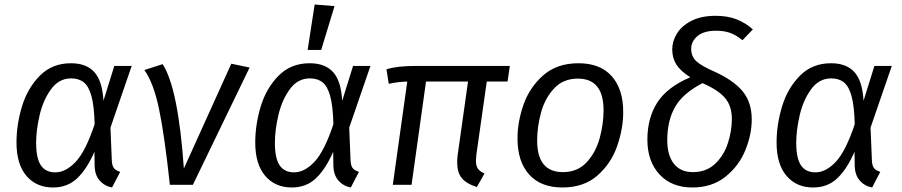

<svg xmlns="http://www.w3.org/2000/svg" viewBox="-20 -818 3993 850"><path d="M438 -372 486 -526H563L469 -253L475 -107Q476 -86 483.5 -75Q491 -64 512 -57L476 12Q443 6 421.5 -18.5Q400 -43 399 -83L398 -146Q365 -70 322 -29Q279 12 215 12Q141 12 97 -39.5Q53 -91 53 -187Q53 -267 77.5 -347.5Q102 -428 156.5 -483Q211 -538 294 -538Q362 -538 397.5 -499Q433 -460 438 -372ZM140 -186Q140 -117 161 -86Q182 -55 225 -55Q271 -55 315 -101.5Q359 -148 399 -268Q397 -348 385 -392Q373 -436 351 -453.5Q329 -471 295 -471Q241 -471 206 -423Q171 -375 155.5 -308.5Q140 -242 140 -186Z M794 -72 1004 -536 1085 -519 834 0H732Q708 -223 683.5 -338Q659 -453 619 -508L700 -534Q769 -428 794 -72Z M1495 -372 1543 -526H1620L1526 -253L1532 -107Q1533 -86 1540.5 -75Q1548 -64 1569 -57L1533 12Q1500 6 1478.5 -18.5Q1457 -43 1456 -83L1455 -146Q1422 -70 1379 -29Q1336 12 1272 12Q1198 12 1154 -39.5Q1110 -91 1110 -187Q1110 -267 1134.5 -347.5Q1159 -428 1213.5 -483Q1268 -538 1351 -538Q1419 -538 1454.5 -499Q1490 -460 1495 -372ZM1197 -186Q1197 -117 1218 -86Q1239 -55 1282 -55Q1328 -55 1372 -101.5Q1416 -148 1456 -268Q1454 -348 1442 -392Q1430 -436 1408 -453.5Q1386 -471 1352 -471Q1298 -471 1263 -423Q1228 -375 1212.5 -308.5Q1197 -242 1197 -186ZM1461 -791 1402 -597H1342L1373 -798Z M2089 -134Q2087 -114 2087 -107Q2087 -84 2095.5 -71.5Q2104 -59 2125 -50L2091 10Q2044 -5 2024 -30Q2004 -55 2004 -98Q2004 -119 2006 -131L2052 -457H1866L1802 0H1719L1783 -457Q1742 -456 1701 -447L1691 -511Q1736 -526 1817 -526H2237L2227 -457H2135Z M2271 -205Q2271 -279 2298 -355.5Q2325 -432 2385.5 -485Q2446 -538 2541 -538Q2637 -538 2688 -481Q2739 -424 2739 -322Q2739 -249 2712.5 -172Q2686 -95 2625.5 -41.5Q2565 12 2470 12Q2374 12 2322.5 -45.5Q2271 -103 2271 -205ZM2652 -330Q2652 -470 2538 -470Q2473 -470 2432.5 -426Q2392 -382 2375 -319Q2358 -256 2358 -196Q2358 -56 2472 -56Q2537 -56 2577.5 -100Q2618 -144 2635 -207Q2652 -270 2652 -330Z M3313 -688 3267 -640Q3239 -663 3212 -672.5Q3185 -682 3151 -682Q3096 -682 3068 -658.5Q3040 -635 3040 -602Q3040 -569 3061.5 -548Q3083 -527 3145 -500Q3228 -462 3268 -413.5Q3308 -365 3308 -289Q3308 -222 3279.5 -152.5Q3251 -83 3191.5 -35.5Q3132 12 3045 12Q2953 12 2899.5 -46Q2846 -104 2846 -200Q2846 -295 2889.5 -363.5Q2933 -432 3036 -476Q2993 -503 2974.5 -532Q2956 -561 2956 -599Q2956 -635 2976.5 -669Q2997 -703 3040.5 -725.5Q3084 -748 3148 -748Q3200 -748 3239.5 -733Q3279 -718 3313 -688ZM2934 -197Q2934 -131 2963 -93.5Q2992 -56 3048 -56Q3107 -56 3146 -93Q3185 -130 3202.5 -184.5Q3220 -239 3220 -291Q3220 -348 3190.5 -383.5Q3161 -419 3090 -450Q3002 -404 2968 -343.5Q2934 -283 2934 -197Z M3803 -372 3851 -526H3928L3834 -253L3840 -107Q3841 -86 3848.5 -75Q3856 -64 3877 -57L3841 12Q3808 6 3786.5 -18.5Q3765 -43 3764 -83L3763 -146Q3730 -70 3687 -29Q3644 12 3580 12Q3506 12 3462 -39.5Q3418 -91 3418 -187Q3418 -267 3442.5 -347.5Q3467 -428 3521.5 -483Q3576 -538 3659 -538Q3727 -538 3762.5 -499Q3798 -460 3803 -372ZM3505 -186Q3505 -117 3526 -86Q3547 -55 3590 -55Q3636 -55 3680 -101.5Q3724 -148 3764 -268Q3762 -348 3750 -392Q3738 -436 3716 -453.5Q3694 -471 3660 -471Q3606 -471 3571 -423Q3536 -375 3520.5 -308.5Q3505 -242 3505 -186Z"/></svg>

Font: FiraGO Book
Style: Italic
Weight: 350
Italic angle: -8°
Designer: bBox Type GmbH
Foundry: bBox Type GmbH
Version: Version 1.001